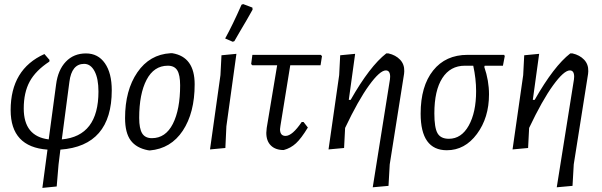

<svg xmlns="http://www.w3.org/2000/svg" viewBox="-20 -726 2940 938"><path d="M187 192 212 5Q32 -8 32 -188Q32 -388 197 -462L222 -433L221 -425Q154 -381 125 -327.5Q96 -274 96 -196Q96 -60 218 -45L254 -313Q263 -384 301.5 -424.5Q340 -465 400 -465Q459 -465 492.5 -417Q526 -369 526 -285Q526 -13 275 5L266 78L257 185ZM319 -326 282 -45Q461 -61 461 -279Q461 -342 442 -378Q423 -414 391 -414Q330 -414 319 -326Z M813 -466H822Q931 -448 931 -314Q931 -175 873 -87.5Q815 0 712 9L703 8Q646 -3 618.5 -40Q591 -77 591 -149Q591 -285 651 -372.5Q711 -460 813 -466ZM800 -405Q732 -405 696 -336Q660 -267 660 -150Q660 -98 674.5 -74.5Q689 -51 722 -51Q789 -51 824.5 -121Q860 -191 860 -309Q860 -360 846 -382.5Q832 -405 800 -405Z M1160 -703 1168 -706 1213 -689 1214 -679Q1201 -655 1186 -629.5Q1171 -604 1153 -573.5Q1135 -543 1125 -525L1117 -522L1080 -538Q1116 -603 1160 -703ZM1135 -463 1086 -109 1081 -3 1006 4 1057 -359 1062 -456Z M1366 7Q1326 7 1303.5 -15Q1281 -37 1281 -77L1283 -101L1334 -407H1213L1207 -413L1213 -458H1547L1553 -452L1546 -407H1398L1350 -111L1348 -95Q1348 -62 1375 -62Q1408 -62 1454 -130H1463L1484 -103Q1452 -50 1426 -26Q1400 -2 1366 7Z M1715 -463 1684 -238H1693Q1787 -403 1867 -465H1878Q1913 -457 1934.5 -434.5Q1956 -412 1955 -378L1954 -365L1884 77L1878 182L1801 189L1885 -338L1886 -351Q1886 -382 1865 -382Q1836 -382 1783 -309Q1730 -236 1666 -101L1661 -3L1585 4L1637 -359L1642 -456Z M2163 8Q2035 8 2035 -171Q2035 -305 2096 -381.5Q2157 -458 2264 -458H2443L2446 -452L2437 -405H2348L2346 -399Q2369 -332 2369 -265Q2369 -151 2310 -71.5Q2251 8 2163 8ZM2173 -48Q2234 -48 2270 -112.5Q2306 -177 2306 -281Q2306 -341 2292 -405H2251Q2180 -405 2141 -344.5Q2102 -284 2102 -172Q2102 -102 2117.5 -75Q2133 -48 2173 -48Z M2614 -463 2583 -238H2592Q2686 -403 2766 -465H2777Q2812 -457 2833.5 -434.5Q2855 -412 2854 -378L2853 -365L2783 77L2777 182L2700 189L2784 -338L2785 -351Q2785 -382 2764 -382Q2735 -382 2682 -309Q2629 -236 2565 -101L2560 -3L2484 4L2536 -359L2541 -456Z"/></svg>

Font: Alegreya Sans
Style: Italic
Weight: 400
Italic angle: -7°
Designer: Juan Pablo del Peral
Foundry: Huerta Tipografica
Version: Version 2.007